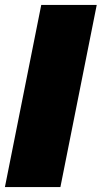

<svg xmlns="http://www.w3.org/2000/svg" viewBox="-25 -762 414 782"><path d="M-5 0 143 -742H369L221 0Z"/></svg>

Font: Montserrat Black
Style: Italic
Weight: 900
Italic angle: -11.3°
Designer: Julieta Ulanovsky
Foundry: Julieta Ulanovsky
Version: Version 9.000; ttfautohint (v1.8.4.7-5d5b)